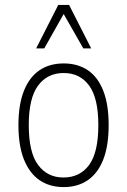

<svg xmlns="http://www.w3.org/2000/svg" viewBox="-20 -753 517 781"><path d="M239 8Q182 8 141 -20Q100 -48 77.5 -104Q55 -160 55 -244Q55 -328 77.5 -384Q100 -440 141 -467.5Q182 -495 239 -495Q296 -495 337 -467.5Q378 -440 400 -384Q422 -328 422 -244Q422 -160 400 -104Q378 -48 337 -20Q296 8 239 8ZM238 -31Q305 -31 342.5 -82Q380 -133 380 -244Q380 -354 342.5 -405Q305 -456 239 -456Q173 -456 135 -405Q97 -354 97 -244Q97 -133 135 -82Q173 -31 238 -31ZM127 -556 217 -733H261L351 -556H319L239 -696L160 -556Z"/></svg>

Font: Nunito Sans 10pt Condensed ExtraLight
Style: Regular
Weight: 250
Width: 3
Designer: Vernon Adams
Foundry: Vernon Adams
Version: Version 3.101;gftools[0.9.27]